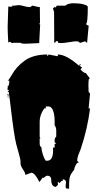

<svg xmlns="http://www.w3.org/2000/svg" viewBox="-20 -1069 586 1165"><path d="M491.2 -816.9 467.8 -809.1Q462.9 -809.1 459.7 -813.7Q456.5 -818.4 443.6 -818.4Q430.7 -818.4 398.7 -813Q366.7 -807.6 352.3 -807.6Q337.9 -807.6 331.1 -811Q331.1 -817.9 329.8 -819.1Q328.6 -820.3 322.8 -820.3Q321.3 -819.3 318.8 -815.9Q314 -809.1 309.1 -809.1L308.1 -997.1L301.3 -1017.1L309.6 -1025.9L316.9 -1024.4Q321.3 -1024.9 323.7 -1034.7H376Q392.6 -1049.3 427.2 -1049.3Q461.9 -1049.3 487.3 -1042.5Q512.7 -1035.6 512.7 -1027.3Q512.7 -923.3 501 -923.3Q511.7 -913.6 518.1 -913.6L508.3 -807.6L500 -816.9ZM64.5 -1034.2 92.8 -1038.1Q102.5 -1038.1 125.2 -1032Q147.9 -1025.9 157.5 -1025.9Q167 -1025.9 169.9 -1030.3Q172.9 -1034.7 177.2 -1034.7L216.3 -1025.9L221.7 -1027.3L222.7 -930.2Q220.2 -930.2 220.2 -928.2V-923.8Q220.2 -922.4 219.7 -921.4Q223.6 -921.4 223.6 -918.5L217.8 -807.6L148.9 -804.2H120.1Q110.4 -804.2 105 -809.1H59.6L57.6 -807.6Q53.2 -809.1 49.8 -809.1H47.4Q45.9 -815.4 40.5 -815.4L30.3 -811Q26.4 -874.5 26.4 -906.2L30.3 -1029.3L46.4 -1028.3Q52.7 -1028.3 54 -1029.3Q55.2 -1030.3 55.2 -1036.6Q58.1 -1034.2 64.5 -1034.2ZM219.2 35.6Q190.9 -21 170.9 -21Q169.9 -21 133.8 -7.8Q132.8 -22.5 118.4 -42.7Q104 -63 104 -83H105Q105 -100.6 95.2 -133.8Q85.4 -167 78.6 -193.8Q71.8 -220.7 63.2 -278.3Q54.7 -335.9 46.6 -405.5Q38.6 -475.1 32.7 -512.7L29.3 -510.7L25.9 -511.7L35.6 -523.4H25.9V-535.6H27.3L25.9 -546.9L30.3 -545.9Q36.6 -559.6 36.6 -572.3L35.6 -580.1H26.4Q33.2 -582.5 49.8 -611.8Q66.4 -641.1 85 -661.4Q103.5 -681.6 126.5 -698.7Q179.7 -738.3 266.6 -738.3V-727.5L275.9 -738.3L331.1 -727.5V-738.3Q381.3 -738.3 458 -671.4L467.8 -682.1L468.8 -673.3L460 -671.4L478 -659.2L468.8 -648.9Q471.7 -642.6 481.9 -634.3Q492.2 -626 498.5 -626H500.5L526.4 -591.8H519.5Q516.6 -579.1 516.6 -551.3Q516.6 -523.4 517.6 -511.7L526.4 -501L517.6 -411.1H526.4Q510.7 -285.2 468.8 -162.1Q466.8 -156.7 460.4 -141.6Q448.2 -111.8 448.2 -93.8L458 -83Q447.3 -83 439.5 -67.6Q431.6 -52.2 429.2 -37.6Q410.6 -16.1 405 1Q399.4 18.1 399.4 44.4V75.7H389.6Q377.9 75.7 377.9 62.5L380.4 37.1Q380.4 21 360.8 18.6V29.3L354.5 28.3L340.8 42L331.1 32.2V53.2L317.4 65.4Q302.7 62.5 296.6 51Q290.5 39.6 291 27.8Q292.5 -2.9 266.6 -2.9Q260.3 -2.9 252.7 3.9Q245.1 10.7 243.4 10.7Q241.7 10.7 239.7 7.8ZM266.6 -93.8Q302.2 -93.8 302.2 -157.2Q302.2 -168 301.3 -173.3H311.5V-196.3H321.3L311.5 -207V-219.2Q311.5 -230 321.3 -240.7V-275.4Q321.3 -297.9 311.5 -308.6V-333.5Q311.5 -389.6 293.5 -413.1Q285.6 -422.9 274.9 -422.9H257.8V-411.1H248.5Q220.7 -372.1 220.7 -331.5V-240.7Q220.7 -234.4 226.6 -229.5H220.7V-196.3Q220.7 -183.6 231.9 -173.3Q231.9 -156.2 240 -131.3Q248 -106.4 257.8 -93.8ZM35.6 -489.7H25.9V-501ZM35.6 -479H25.9L27.3 -484.4Z"/></svg>

Font: Butcherman Caps
Style: Regular
Weight: 400
Version: Version 001.003